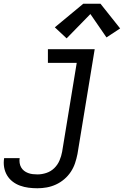

<svg xmlns="http://www.w3.org/2000/svg" viewBox="-70 -793 690 1026"><path d="M130 213Q106 213 82.5 210Q59 207 37 199Q15 191 -3 177Q-21 163 -32.5 143.5Q-44 124 -48 100.5Q-52 77 -48 53Q-48 53 -48 52.5Q-48 52 -48 52H35Q35 52 35 52Q35 52 35 52Q33 65 35 78Q37 91 43 101.5Q49 112 58.5 119.5Q68 127 80 131.5Q92 136 104.5 137.5Q117 139 130 139Q154 139 178 131Q202 123 220 105.5Q238 88 248 64.5Q258 41 262 18L340 -457H186V-530H436L344 30Q339 55 331 79Q323 103 308.5 125Q294 147 273.5 164.5Q253 182 229 193Q205 204 180 208.5Q155 213 130 213ZM286 -588 223 -647 375 -773H467L572 -641L499 -593L413 -718Z"/></svg>

Font: Iosevka Curly Extended Oblique
Style: Regular
Weight: 400
Width: 7
Italic angle: -9°
Monospace: yes
Designer: Belleve Invis
Foundry: Belleve Invis
Version: Version 11.1.0; ttfautohint (v1.8.3)